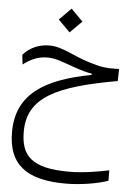

<svg xmlns="http://www.w3.org/2000/svg" viewBox="-61 -662 707 1012"><g transform="rotate(5 293.0 -156.5)"><path d="M324.7 304.7C403.8 304.7 496.1 289.1 548.8 270L548.3 214.8C490.2 227.1 412.1 240.7 335.9 240.7C135.7 240.7 81.5 175.3 81.5 50.8C81.5 -131.3 231.9 -201.2 551.8 -257.8L553.2 -321.3C482.9 -319.3 457.5 -323.7 396 -342.3C306.2 -369.1 246.6 -413.1 177.7 -413.1C123.5 -413.1 75.2 -393.1 38.6 -352.1L44.4 -300.8C78.6 -328.1 121.6 -349.1 170.4 -349.1C221.7 -349.1 259.3 -329.6 318.4 -310.1C365.7 -293.9 385.3 -289.1 411.6 -284.7V-277.8C163.1 -231.4 20 -140.6 20 58.1C20 225.6 111.3 304.7 324.7 304.7ZM276.4 -491.2 338.9 -553.7 276.4 -616.7 213.9 -553.7Z"/></g></svg>

Font: Cascadia Code Light
Style: Regular
Weight: 300
Monospace: yes
Designer: Aaron Bell
Foundry: Saja Typeworks
Version: Version 2404.023